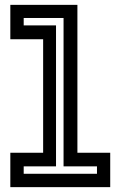

<svg xmlns="http://www.w3.org/2000/svg" viewBox="-20 -770 496 790"><path d="M22.5 0V-141.5H157.5V-608.5H22.5V-750H298.5V-141.5H433.5V0ZM77.5 -55H379V-85.5H241.5V-696H77.5V-665.5H210.5V-85.5H77.5Z"/></svg>

Font: Tourney Thin SemiBold
Style: Regular
Weight: 600
Version: Version 1.015